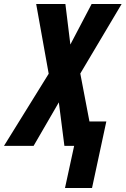

<svg xmlns="http://www.w3.org/2000/svg" viewBox="-79 -734 632 966"><path d="M384 212 456 -123H371L325 -364L533 -714H382L275 -510L250 -714H103L166 -363L-59 0H90L217 -219L245 0H294L248 212Z"/></svg>

Font: Noto Sans UI Condensed ExtraBold
Style: Italic
Weight: 800
Width: 3
Designer: Monotype Design Team
Foundry: Monotype Imaging Inc.
Version: 1.001